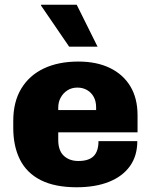

<svg xmlns="http://www.w3.org/2000/svg" viewBox="-20 -781 640 811"><path d="M304 10Q212 10 152.5 -20Q93 -50 64.5 -106.5Q36 -163 36 -241V-270Q36 -351 70 -407Q104 -463 165.5 -492Q227 -521 311 -521Q388 -521 444 -494Q500 -467 530.5 -416.5Q561 -366 561 -294V-222H226V-190Q226 -145 249.5 -123Q273 -101 311 -101Q355 -101 375.5 -121.5Q396 -142 396 -185H560Q560 -123 529 -79.5Q498 -36 440.5 -13Q383 10 304 10ZM226 -316H386V-328Q386 -353 376 -371.5Q366 -390 348 -400.5Q330 -411 307 -411Q283 -411 265 -399.5Q247 -388 236.5 -369Q226 -350 226 -326ZM272 -584 153 -758 154 -761H304L392 -584Z"/></svg>

Font: Chivo Mono ExtraBold
Style: Regular
Weight: 800
Monospace: yes
Designer: Hector Gatti
Foundry: Omnibus-Type
Version: Version 1.008